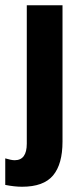

<svg xmlns="http://www.w3.org/2000/svg" viewBox="-45 -532 298 731"><path d="M39 179Q121 179 157 136Q193 93 193 7V-512H57V15Q57 78 11 78Q-2 78 -25 71V172Q10 179 39 179Z"/></svg>

Font: Geom SemiBold
Style: Bold
Weight: 600
Version: Version 1.102